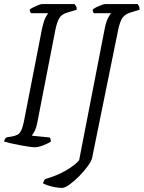

<svg xmlns="http://www.w3.org/2000/svg" viewBox="-27 -724 706 944"><path d="M143 0Q134 0 113.5 -3Q93 -6 69 -10.5Q45 -15 24 -20Q3 -25 -7 -28Q-4 -43 6 -49L32 -53Q47 -56 58 -61Q69 -66 77.5 -83.5Q86 -101 93 -139L180 -585Q188 -621 197 -638Q206 -655 210 -659H126Q119 -666 119 -677Q125 -682 137 -688Q149 -694 161.5 -699Q174 -704 180 -704H339Q343 -700 347 -693.5Q351 -687 350 -676L306 -663Q277 -655 265 -635.5Q253 -616 245 -576L156 -119Q152 -97 144 -81Q136 -65 129 -57L218 -48Q219 -47 221 -41.5Q223 -36 223 -28Q206 -17 183.5 -8.5Q161 0 143 0ZM277 200Q266 200 247.5 197Q229 194 211.5 188.5Q194 183 184 177Q186 172 189 165.5Q192 159 196 156Q256 139 300 112.5Q344 86 362 64L488 -584Q495 -619 505 -637Q515 -655 519 -659H434Q433 -662 430.5 -666Q428 -670 429 -677Q435 -683 447.5 -689Q460 -695 472.5 -699.5Q485 -704 490 -704H650Q653 -700 656.5 -693.5Q660 -687 659 -676L616 -663Q589 -655 576 -637.5Q563 -620 554 -577L426 52Q423 67 405.5 91.5Q388 116 363.5 141Q339 166 315.5 183Q292 200 277 200Z"/></svg>

Font: Texturina Thin
Style: Italic
Weight: 100
Italic angle: -11°
Designer: Guillermo Torres Carreño
Foundry: Omnibus-Type
Version: Version 1.002; ttfautohint (v1.8.3)